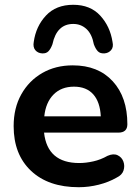

<svg xmlns="http://www.w3.org/2000/svg" viewBox="-20 -772 584 802"><path d="M156 -549Q138 -550 127.5 -562.5Q117 -575 121 -597Q130 -662 172 -707Q214 -752 286 -752Q357 -752 398.5 -707Q440 -662 450 -597Q455 -575 444 -562.5Q433 -550 416 -549Q398 -548 388.5 -558Q379 -568 372 -587Q364 -630 341 -651Q318 -672 286 -672Q217 -672 199 -587Q192 -568 182.5 -558Q173 -548 156 -549ZM309 10Q182 10 109.5 -58.5Q37 -127 37 -245Q37 -321 69 -378Q101 -435 156.5 -467Q212 -499 284 -499Q390 -499 451 -432.5Q512 -366 512 -253Q512 -218 474 -218H164Q178 -91 311 -91Q339 -91 370 -98Q401 -105 429 -121Q454 -132 471.5 -123.5Q489 -115 495.5 -97Q502 -79 496 -60Q490 -41 467 -30Q434 -11 392.5 -0.5Q351 10 309 10ZM165 -286H401Q398 -346 369.5 -378Q341 -410 289 -410Q236 -410 203.5 -377Q171 -344 165 -286Z"/></svg>

Font: Chiron GoRound TC SB
Style: Regular
Weight: 500
Designer: Ryoko NISHIZUKA 西塚涼子 (kana, bopomofo & ideographs); Paul D. Hunt (Latin, Greek & Cyrillic); Sandoll Communications 산돌커뮤니
Foundry: Adobe
Version: Version 1.000;hotconv 1.1.1;makeotfexe 2.6.0